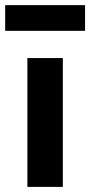

<svg xmlns="http://www.w3.org/2000/svg" viewBox="-48 -731 352 751"><path d="M59.1 -503.9H197.8V0H59.1ZM284.7 -610.4H-27.8V-710.9H284.7Z"/></svg>

Font: Wanted Sans Variable
Style: Regular
Weight: 400
Designer: Original Design by Kil Hyung-jin and Kang Hanbin, Wanted Lab, Inc; Hangeul from Source Han Sans by Jang Soo-young and Ka
Foundry: Wanted Lab, Inc.
Version: Version 1.003;Glyphs 3.2 (3227)